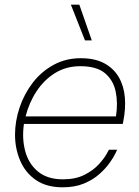

<svg xmlns="http://www.w3.org/2000/svg" viewBox="-20 -788 591 818"><path d="M247 10Q178 10 133 -21Q88 -52 66 -103.5Q44 -155 44 -214Q44 -272 63.5 -330Q83 -388 119.5 -435.5Q156 -483 208 -511.5Q260 -540 324 -540Q385 -540 425 -518Q465 -496 486.5 -458.5Q508 -421 512 -372.5Q516 -324 505 -270L503 -260H82Q73 -198 87.5 -144Q102 -90 142 -57Q182 -24 248 -24Q302 -24 339.5 -43Q377 -62 400 -87Q423 -112 433.5 -131Q444 -150 444 -150H479Q479 -150 471.5 -134Q464 -118 447 -94Q430 -70 403 -46Q376 -22 337.5 -6Q299 10 247 10ZM89 -292H474Q483 -348 473 -397Q463 -446 427.5 -476Q392 -506 322 -506Q262 -506 215 -477Q168 -448 136 -399.5Q104 -351 89 -292ZM371 -616H342L282 -768H318Z"/></svg>

Font: Be Vietnam Pro Variable Thin
Style: Italic
Weight: 100
Italic angle: -12°
Designer: Lam Bao, Tony Le, Vietanh Nguyen
Foundry: Yellow Type Foundry
Version: Version 1.002